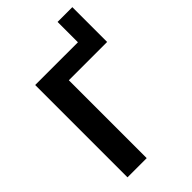

<svg xmlns="http://www.w3.org/2000/svg" viewBox="-262 -977 1067 1067"><g transform="rotate(-45 271.5 -443.0)"><path d="M528 -612H227V0H76V-725.5H412V-885.5H528Z"/></g></svg>

Font: Lato Heavy
Style: Regular
Weight: 800
Designer: Lukasz Dziedzic
Foundry: tyPoland Lukasz Dziedzic
Version: Version 2.007; 2014-02-27